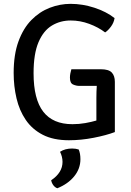

<svg xmlns="http://www.w3.org/2000/svg" viewBox="-20 -716 682 998"><path d="M481 -206.5Q481 -223.5 481.5 -239.2Q482 -255 483 -269.5H393Q376 -269.5 359.8 -276.8Q343.5 -284 343.5 -312.5Q343.5 -323.5 345.8 -335Q348 -346.5 351 -356H504.5Q545 -356 561 -339Q577 -322 577 -290.5V-29.5Q532 -12.5 466.8 0.2Q401.5 13 338.5 13Q257.5 13 202.2 -15.5Q147 -44 113.8 -93Q80.5 -142 65.8 -205Q51 -268 51 -336.5Q51 -432.5 76 -500.8Q101 -569 143.2 -612Q185.5 -655 238.5 -675.5Q291.5 -696 347 -696Q408.5 -696 470.2 -676Q532 -656 575.5 -622Q572 -598.5 557 -578Q542 -557.5 526.5 -547.5Q491 -574.5 443.8 -592Q396.5 -609.5 347.5 -609.5Q293.5 -609.5 249.8 -583.2Q206 -557 180.2 -496.8Q154.5 -436.5 154.5 -335.5Q154.5 -200.5 204.8 -135.5Q255 -70.5 356.5 -70.5Q391 -70.5 423.2 -76.2Q455.5 -82 481 -89.5ZM389 61Q398 81.5 398 111.5Q398 161 365.5 200.8Q333 240.5 278 262.5Q266 258.5 257.2 246.8Q248.5 235 246 221Q305 181.5 305 125.5Q305 112 301.5 98.2Q298 84.5 292 73Q318 56 355 56Q373.5 56 389 61Z"/></svg>

Font: Signika Negative SC
Style: Regular
Weight: 400
Designer: Anna Giedryś
Foundry: Anna Giedryś
Version: Version 2.000; ttfautohint (v1.8.3) -l 8 -r 50 -G 200 -x 9 -